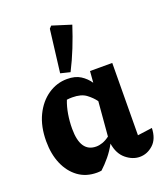

<svg xmlns="http://www.w3.org/2000/svg" viewBox="-145 -889 861 998"><g transform="rotate(-20 285.0 -390.0)"><path d="M244 8Q232 10 219 10Q159 10 116 -21.5Q73 -53 49.5 -107.5Q26 -162 26 -233Q26 -315 55 -375Q84 -435 132.5 -468Q181 -501 238 -501Q283 -501 312 -482.5Q341 -464 360 -436L365 -499H488L485 -100L566 -111Q564 -51 531 -21Q498 9 457 9Q417 9 381 -20.5Q345 -50 336 -108Q317 -73 293.5 -44.5Q270 -16 244 8ZM175 -248Q175 -119 262 -119Q279 -119 297.5 -125.5Q316 -132 336 -147L352 -337Q335 -361 307.5 -381.5Q280 -402 231 -402Q215 -402 201 -400Q188 -367 181.5 -328Q175 -289 175 -248ZM268 -528 215 -541 244 -777 256 -790 361 -757Q342 -698 319 -640.5Q296 -583 268 -528Z"/></g></svg>

Font: Piazzolla
Style: Bold
Weight: 700
Designer: Juan Pablo del Peral
Foundry: Huerta Tipografica
Version: Version 1.330